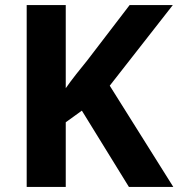

<svg xmlns="http://www.w3.org/2000/svg" viewBox="-20 -734 700 754"><path d="M660.5 0H486.2L301.5 -299.5L238.2 -253.8V0H84.8V-714H238.2V-387.6Q257.3 -414.9 279.1 -442.5Q301 -470.1 322.2 -496.2L489 -714H658.6L411 -397.5Z"/></svg>

Font: Noto Sans Khmer UI
Style: Regular
Weight: 400
Designer: Danh Hong and the Monotype Design Team
Foundry: Monotype Imaging Inc.
Version: Version 2.002